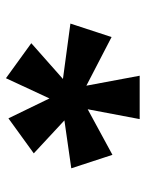

<svg xmlns="http://www.w3.org/2000/svg" viewBox="57 -904 486 640"><g transform="rotate(90 300.0 -584.0)"><path d="M124 -445.3 243.2 -550.8 58.6 -575.7 103.5 -712.9 265.6 -628.9 232.4 -806.6H377L344.2 -633.3L496.1 -715.8L541 -578.6L381.3 -555.7L491.2 -453.6L374.5 -369.1L308.1 -505.9L240.7 -360.8Z"/></g></svg>

Font: Poller One
Style: Regular
Weight: 400
Designer: Yvonne Schttler
Foundry: Yvonne Schttler
Version: Version 1.002